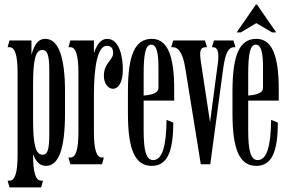

<svg xmlns="http://www.w3.org/2000/svg" viewBox="-20 -710 1237 830"><path d="M21 71H13L21 100H158L166 71H158C134 71 123 36 123 -40V-44C136 -9 153 7 179 7C234 7 261 -67 261 -220V-315C261 -465 232 -542 176 -542C147 -542 130 -522 116 -473V-535H21L13 -506H21C45 -506 56 -471 56 -395V-40C56 36 45 71 21 71ZM123 -189V-346C123 -453 134 -494 163 -494C185 -494 193 -471 193 -406V-129C193 -64 186 -41 164 -41C135 -41 123 -83 123 -189Z M429 -29H421C397 -29 386 -64 386 -140V-298C386 -432 404 -512 442 -512C463 -512 469 -498 469 -481C469 -449 429 -438 429 -382C429 -312 511 -294 511 -409C511 -468 495 -542 443 -542C418 -542 399 -520 386 -480V-535H284L276 -506H284C308 -506 319 -471 319 -395V-140C319 -64 308 -29 284 -29H276L284 0H421Z M729 -180 700 -192C699 -77 681 -18 642 -18C612 -18 601 -57 601 -146V-275H733V-325C733 -474 702 -542 636 -542C564 -542 533 -474 533 -315V-220C533 -62 564 7 636 7C701 7 729 -50 729 -180ZM601 -297V-389C601 -477 609 -517 634 -517C657 -517 665 -481 665 -419V-330C665 -311 644 -300 601 -297Z M945 -415C954 -478 966 -506 993 -506H998L989 -535H905L896 -506H901C920 -506 928 -485 922 -439L888 -182L849 -439C842 -485 843 -506 870 -506H875L866 -535H729L720 -506H726C753 -506 771 -478 781 -415L848 0H889Z M1181 -180 1152 -192C1151 -77 1133 -18 1094 -18C1064 -18 1053 -57 1053 -146V-275H1185V-325C1185 -474 1154 -542 1088 -542C1016 -542 985 -474 985 -315V-220C985 -62 1016 7 1088 7C1153 7 1181 -50 1181 -180ZM1003 -570H1021L1088 -610L1156 -570H1174L1091 -690H1086ZM1053 -297V-389C1053 -477 1061 -517 1086 -517C1109 -517 1117 -481 1117 -419V-330C1117 -311 1096 -300 1053 -297Z"/></svg>

Font: Americaine Condensed
Style: Regular
Weight: 400
Width: 3
Designer: Alan Madić
Foundry: ESAD Valence
Version: Version 0.001;Glyphs 3.1.2 (3151)